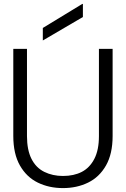

<svg xmlns="http://www.w3.org/2000/svg" viewBox="-20 -950 643 982"><path d="M302 12Q231 12 173.5 -16Q116 -44 82 -103.5Q48 -163 48 -255V-700H118V-254Q118 -183 141 -137.5Q164 -92 206.5 -71Q249 -50 302 -50Q358 -50 398.5 -71Q439 -92 462.5 -137.5Q486 -183 486 -254V-700H556V-255Q556 -163 522 -103.5Q488 -44 430.5 -16Q373 12 302 12ZM199 -743V-807L401 -930H404V-863Z"/></svg>

Font: DM Sans 36pt Light
Style: Regular
Weight: 300
Designer: Colophon Foundry, Jonny Pinhorn
Foundry: Colophon Foundry
Version: Version 4.004;gftools[0.9.30]